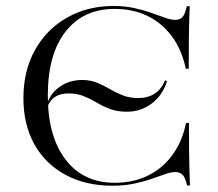

<svg xmlns="http://www.w3.org/2000/svg" viewBox="-20 -602 719 634"><path d="M399.2 -233.1Q367.7 -233.1 344 -241.9Q320.2 -250.8 299.2 -263.3Q278.2 -275.8 256 -284.7Q233.9 -293.5 207.3 -293.5Q179.8 -293.5 162.1 -282.3Q144.4 -271 137.1 -249.2L133.9 -252.4Q143.5 -291.1 175.8 -314.5Q208.1 -337.9 251.6 -337.9Q278.2 -337.9 300 -329Q321.8 -320.2 342.3 -308.1Q362.9 -296 385.5 -287.1Q408.1 -278.2 436.3 -278.2Q468.5 -278.2 491.1 -293.1Q513.7 -308.1 525 -337.1L531.5 -333.9Q516.9 -287.1 481 -260.1Q445.2 -233.1 399.2 -233.1ZM351.6 11.3Q262.9 11.3 196.4 -24.6Q129.8 -60.5 93.5 -125.4Q57.3 -190.3 57.3 -278.2Q57.3 -367.7 95.2 -436.3Q133.1 -504.8 200.8 -543.5Q268.5 -582.3 355.6 -582.3Q391.9 -582.3 423.4 -575.4Q454.8 -568.5 480.2 -559.3Q505.6 -550 525.8 -543.1Q546 -536.3 558.9 -536.3Q575 -536.3 583.5 -546.8Q591.9 -557.3 596.8 -581.5H606.5Q605.6 -560.5 604.8 -534.3Q604 -508.1 603.6 -470.6Q603.2 -433.1 603.2 -375H593.5Q580.6 -437.1 548 -481.5Q515.3 -525.8 467.3 -549.2Q419.4 -572.6 358.9 -572.6Q254.8 -572.6 196.4 -497.6Q137.9 -422.6 137.9 -287.1Q137.9 -150.8 196.8 -74.6Q255.6 1.6 358.9 1.6Q419.4 1.6 467.7 -21.8Q516.1 -45.2 548.8 -89.5Q581.5 -133.9 594.4 -196H604Q604 -140.3 604.4 -102.4Q604.8 -64.5 605.6 -37.9Q606.5 -11.3 607.3 10.5H597.6Q592.7 -13.7 583.9 -23.8Q575 -33.9 558.9 -33.9Q545.2 -33.9 525.4 -27Q505.6 -20.2 480.2 -11.3Q454.8 -2.4 422.6 4.4Q390.3 11.3 351.6 11.3Z"/></svg>

Font: Playfair 144pt SemiExpanded Light
Style: Regular
Weight: 300
Width: 6
Designer: Claus Eggers Sørensen
Foundry: Claus Eggers Sørensen
Version: Version 2.203